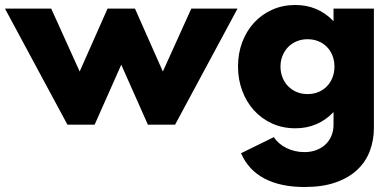

<svg xmlns="http://www.w3.org/2000/svg" viewBox="-39 -500 1570 770"><path d="M231.4 0 -19.1 -465.5H166.4L280.5 -213.2L392.3 -465.5H502.3L614.1 -213.2L728.2 -465.5H913.6L663.2 0H554.1L447.3 -240.5L340.5 0Z M915.5 -233.6Q915.5 -285.9 932.5 -330.9Q949.5 -375.9 980 -409.1Q1010.5 -442.3 1052.7 -461.1Q1095 -480 1145.5 -480Q1236.4 -480 1298.6 -415V-465.5H1460.5V12.7Q1460.5 62.3 1444.1 105.7Q1427.7 149.1 1393.6 181.1Q1359.5 213.2 1307 231.6Q1254.5 250 1182.3 250Q1085.9 250 1021.4 215.9Q956.8 181.8 927.7 114.5L1059.1 50Q1077.3 77.7 1110.5 93.9Q1143.6 110 1181.8 110Q1208.2 110 1229.8 101.8Q1251.4 93.6 1266.6 79.1Q1281.8 64.5 1290.2 44.5Q1298.6 24.5 1298.6 0.5V-50.5Q1236.4 14.5 1145.5 14.5Q1095 14.5 1052.7 -4.5Q1010.5 -23.6 980 -57Q949.5 -90.5 932.5 -135.9Q915.5 -181.4 915.5 -233.6ZM1085.9 -232.7Q1085.9 -209.1 1094.1 -188.9Q1102.3 -168.6 1116.8 -153.9Q1131.4 -139.1 1151.1 -130.9Q1170.9 -122.7 1194.5 -122.7Q1218.2 -122.7 1238 -130.9Q1257.7 -139.1 1272 -153.9Q1286.4 -168.6 1294.3 -188.9Q1302.3 -209.1 1302.3 -232.7Q1302.3 -256.8 1294.3 -277Q1286.4 -297.3 1272 -311.8Q1257.7 -326.4 1238 -334.5Q1218.2 -342.7 1194.5 -342.7Q1170.9 -342.7 1151.1 -334.5Q1131.4 -326.4 1116.8 -311.6Q1102.3 -296.8 1094.1 -276.8Q1085.9 -256.8 1085.9 -232.7Z"/></svg>

Font: Spartan ExtBd
Style: Regular
Weight: 800
Designer: Matt Bailey, Mirko Velimirovic
Foundry: Matt Bailey
Version: Version 1.005